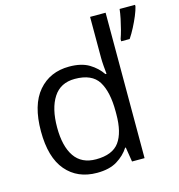

<svg xmlns="http://www.w3.org/2000/svg" viewBox="-113 -859 905 969"><g transform="rotate(-15 340.0 -375.0)"><path d="M275.9 9.8Q174.3 9.8 115 -59.6Q55.7 -128.9 55.7 -265.6Q55.7 -403.8 116.2 -474.4Q176.8 -544.9 277.3 -544.9Q340.8 -544.9 380.9 -520.8Q420.9 -496.6 444.8 -460.9H450.7Q448.7 -476.1 446.8 -502.4Q444.8 -528.8 444.8 -545.4V-759.8H525.9V0H460.4L448.2 -76.2H444.8Q421.9 -40 381.3 -15.1Q340.8 9.8 275.9 9.8ZM288.6 -57.6Q374.5 -57.6 410.2 -106.4Q445.8 -155.3 445.8 -251.5V-266.1Q445.8 -368.2 411.9 -422.9Q377.9 -477.5 288.6 -477.5Q213.9 -477.5 176.8 -420.2Q139.6 -362.8 139.6 -263.7Q139.6 -165 176.5 -111.3Q213.4 -57.6 288.6 -57.6ZM679.7 -759.8V-751.5Q675.3 -732.4 664.1 -705.3Q652.8 -678.2 638.4 -650.4Q624 -622.6 608.9 -600.1H564.5V-611.3Q571.3 -629.9 578.4 -656.5Q585.4 -683.1 591.1 -710.7Q596.7 -738.3 599.1 -759.8Z"/></g></svg>

Font: Open Sans
Style: Regular
Weight: 400
Designer: Monotype Design Team
Foundry: Monotype Imaging Inc.
Version: Version 3.000; ttfautohint (v1.8.4)